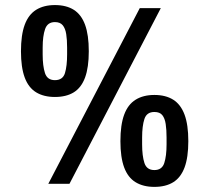

<svg xmlns="http://www.w3.org/2000/svg" viewBox="-20 -719 818 751"><path d="M168.9 0 526.7 -687.2H609L251.7 0ZM194.8 -339.7Q151.2 -339.7 121.3 -357.9Q91.4 -376.2 76.7 -415.7Q62 -455.2 62 -518.4Q62 -582.5 76.7 -622.2Q91.4 -661.9 121.3 -680.6Q151.2 -699.2 194.8 -699.2Q239.2 -699.2 268.7 -680.6Q298.1 -661.9 312.7 -622.2Q327.3 -582.5 327.3 -518.4Q327.3 -455.2 312.7 -415.7Q298.1 -376.2 268.7 -357.9Q239.2 -339.7 194.8 -339.7ZM194.8 -405.5Q225.7 -405.5 234.1 -433.2Q242.5 -461 242.5 -506.1V-532.8Q242.5 -563.4 239 -585.7Q235.5 -607.9 225.3 -620.3Q215.1 -632.6 194.8 -632.6Q165.9 -632.6 156.4 -605.3Q146.9 -578.1 146.9 -532.8V-506.1Q146.9 -461 155.9 -433.2Q164.9 -405.5 194.8 -405.5ZM583.8 12Q540.2 12 510.3 -6.3Q480.4 -24.5 465.7 -64Q451 -103.5 451 -166.8Q451 -230.8 465.7 -270.5Q480.4 -310.3 510.3 -328.9Q540.2 -347.6 583.8 -347.6Q628.2 -347.6 657.7 -328.9Q687.1 -310.3 701.9 -270.5Q716.6 -230.8 716.6 -166.8Q716.6 -103.5 701.9 -64Q687.1 -24.5 657.7 -6.3Q628.2 12 583.8 12ZM583.8 -53.8Q613.7 -53.8 622.6 -81.5Q631.5 -109.1 631.5 -154.4V-181.1Q631.5 -211.7 628.1 -234Q624.7 -256.3 614.9 -268.6Q605.1 -281 583.8 -281Q553.9 -281 544.9 -253.7Q535.9 -226.4 535.9 -181.1V-154.4Q535.9 -109.1 544.9 -81.5Q553.9 -53.8 583.8 -53.8Z"/></svg>

Font: Archivo SemiBold Condensed
Style: Regular
Weight: 600
Width: 3
Version: Version 2.001